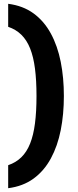

<svg xmlns="http://www.w3.org/2000/svg" viewBox="-20 -770 408 1010"><path d="M23 99Q64 85 92.5 57Q121 29 138.5 -15Q156 -59 164 -121Q172 -183 172 -265Q172 -347 164 -409Q156 -471 138.5 -515Q121 -559 92.5 -587Q64 -615 23 -629V-750Q101 -740 156.5 -699.5Q212 -659 247.5 -593.5Q283 -528 299.5 -444.5Q316 -361 316 -265Q316 -169 299.5 -85.5Q283 -2 247.5 63.5Q212 129 156.5 169.5Q101 210 23 220Z"/></svg>

Font: Georama SemiExpanded
Style: Bold
Weight: 700
Width: 6
Designer: Jean-Baptiste Levee
Foundry: Production Type
Version: Version 1.001